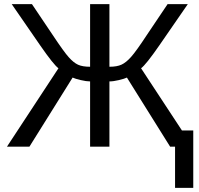

<svg xmlns="http://www.w3.org/2000/svg" viewBox="-20 -708 963 927"><path d="M415 -314.9Q397 -314.9 369.9 -321.3Q342.8 -327.6 330.6 -333.5L122.1 0H13.7L262.2 -378.4Q238.8 -395.5 174.8 -487.8L36.6 -688H134.3L234.4 -539.1Q289.6 -456.1 312 -431.6Q335.4 -405.3 356.9 -395.5Q378.4 -385.7 415 -385.7V-688H508.3V-385.7Q544.9 -385.7 566.9 -396Q588.9 -406.2 612.8 -433.1Q637.7 -460.9 689 -539.1L789.1 -688H886.7L748.5 -487.8Q684.6 -395.5 661.1 -378.4L858.4 -78.1H913.1V199.2H825.2V0H801.3L592.8 -333.5Q580.6 -327.6 554 -321.3Q527.3 -314.9 508.3 -314.9V0H415Z"/></svg>

Font: Arimo
Style: Regular
Weight: 400
Designer: Steve Matteson
Foundry: Monotype Imaging Inc.
Version: Version 1.33